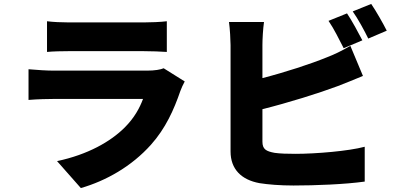

<svg xmlns="http://www.w3.org/2000/svg" viewBox="-20 -888 2040 976"><path d="M812 -541C796 -534 766 -529 728 -529H252C218 -529 171 -532 125 -536V-380C170 -384 227 -385 252 -385H707C690 -339 663 -289 614 -240C542 -168 426 -102 270 -69L391 68C519 31 649 -42 748 -153C822 -236 864 -330 897 -426C901 -438 911 -459 919 -474ZM219 -624C249 -627 297 -628 331 -628H708C746 -628 800 -626 828 -624V-780C799 -776 742 -774 710 -774H331C296 -774 247 -776 219 -780Z M1822 -683C1804 -718 1769 -783 1744 -820L1650 -782C1677 -743 1706 -684 1727 -643ZM1314 -333C1446 -366 1600 -414 1696 -450C1731 -463 1781 -484 1825 -502L1761 -655C1715 -628 1679 -611 1640 -596C1559 -563 1431 -521 1314 -491V-659C1314 -688 1317 -742 1322 -776H1144C1149 -742 1152 -681 1152 -659V-118C1152 -28 1207 26 1299 43C1343 50 1404 55 1472 55C1583 55 1735 49 1834 35V-142C1752 -120 1586 -106 1482 -106C1440 -106 1405 -107 1376 -111C1333 -119 1314 -129 1314 -168ZM1773 -830C1800 -792 1832 -733 1852 -692L1946 -732C1929 -766 1893 -830 1867 -868Z"/></svg>

Font: Noto Sans T Chinese Black
Style: Bold
Weight: 900
Designer: Ryoko NISHIZUKA (kana & ideographs); Paul D. Hunt (Latin, Greek & Cyrillic); Wenlong ZHANG (bopomofo); Sandoll Communica
Foundry: Adobe Systems Incorporated
Version: Version 1.000;PS 1;hotconv 1.0.78;makeotf.lib2.5.61930